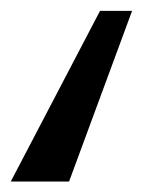

<svg xmlns="http://www.w3.org/2000/svg" viewBox="-20 -69 266 357"><path d="M166 -48.8H225.6L108.4 268.6H0Z"/></svg>

Font: Lesson One Light
Style: Regular
Weight: 300
Designer: But Ko, Victor Gaultney, Annie Olsen, Julie Remington, Don Collingsworth, Eric Hays, Becca Hirsbrunner
Version: Version 1.100